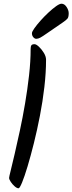

<svg xmlns="http://www.w3.org/2000/svg" viewBox="-20 -1009 390 1034"><path d="M80 5Q71 5 59 -5.5Q47 -16 38 -29.5Q29 -43 29 -51Q29 -56 37.5 -90Q46 -124 59 -180Q72 -236 87 -305.5Q102 -375 115 -451.5Q128 -528 136.5 -603.5Q145 -679 145 -745Q145 -759 149 -765Q153 -771 166 -771Q175 -771 189.5 -757.5Q204 -744 216 -724.5Q228 -705 228 -687Q228 -618 219 -540.5Q210 -463 195 -385.5Q180 -308 162.5 -238Q145 -168 128.5 -113Q112 -58 99 -26.5Q86 5 80 5ZM175 -800Q167 -800 159.5 -808.5Q152 -817 152 -830Q152 -838 165 -856.5Q178 -875 198 -897.5Q218 -920 240.5 -941Q263 -962 282 -975.5Q301 -989 311 -989Q327 -989 338.5 -971.5Q350 -954 350 -938Q350 -917 343.5 -909Q337 -901 318 -888Q262 -850 235 -831Q208 -812 196.5 -806Q185 -800 175 -800Z"/></svg>

Font: Solitreo
Style: Regular
Weight: 400
Designer: Nathan Gross, Bryan Kirschen, Binghamton University
Foundry: Eli Heuer
Version: Version 1.100; ttfautohint (v1.8.4.7-5d5b)